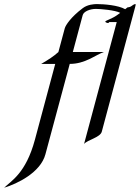

<svg xmlns="http://www.w3.org/2000/svg" viewBox="-152 -667 668 917"><path d="M492.9 -630.9C496.2 -643.1 497.4 -647.5 494 -647.5C488.6 -647.5 480 -641.1 474 -636.7C467.9 -632.3 457.1 -631.8 457.1 -631.8L445.9 -623C412.9 -642.1 344.5 -647.5 310.8 -647.5C297.2 -647.5 266.4 -645.5 243.7 -628.4C185.7 -585 161.1 -545.9 157.3 -531.7L126.9 -418.5C105.6 -398.9 78.4 -381.3 44.9 -361.8H111.8L14.8 0C-28.5 161.6 -99.6 197.3 -132.1 229.5C-70 210.9 41.5 157.2 64.8 70.3L181.1 -361.8C255.3 -361.8 302.2 -403.8 343.7 -418.5H195.8L243 -594.7C247.7 -612.3 277.8 -624.5 306.2 -624.5C325.7 -624.5 398.8 -618.7 422.2 -605.5L405.8 -593.8C384.1 -578.1 352.3 -568.8 351.1 -564.5C349.9 -560.1 360.4 -557.1 363.8 -557.1C367.2 -557.1 369.9 -561.5 369.9 -561.5H405.5L249.5 20.5C265.5 1 326.6 -10.3 334.1 -38.1Z"/></svg>

Font: Pierce
Style: Oblique
Weight: 400
Italic angle: -15°
Version: Version 0.2.0